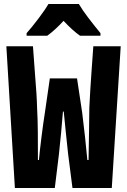

<svg xmlns="http://www.w3.org/2000/svg" viewBox="-20 -947 640 967"><path d="M55 0H256L277 -172Q282 -217 288 -280.5Q294 -344 297 -385H301Q305 -344 311.5 -280.5Q318 -217 323 -172L345 0H543L588 -714H450Q444 -632 440.5 -580.5Q437 -529 434.5 -490Q432 -451 430 -406Q429 -358 428.5 -290Q428 -222 426 -141H420Q416 -188 408 -259.5Q400 -331 394 -379L368 -552H231L206 -379Q198 -329 189 -257.5Q180 -186 176 -141H171Q171 -214 170.5 -280Q170 -346 167 -398Q166 -438 163.5 -477Q161 -516 156.5 -571Q152 -626 146 -714H12ZM114 -767H218Q258 -796 300 -842Q346 -793 383 -767H486V-780Q454 -819 425 -857Q396 -895 377 -927H224Q208 -899 174 -854Q140 -809 114 -780Z"/></svg>

Font: Noto Sans Mono Extra
Style: Regular
Weight: 800
Designer: Monotype Design Team
Foundry: Monotype Imaging Inc.
Version: Version 1.900